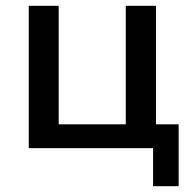

<svg xmlns="http://www.w3.org/2000/svg" viewBox="-20 -510 663 661"><path d="M507 131V0H79V-490H182V-82H413V-490H517V-82H595V131Z"/></svg>

Font: Nunito Sans 11pt SemiBold
Style: Regular
Weight: 600
Version: Version 3.101;gftools[0.9.27]